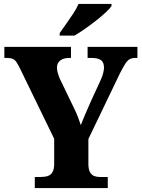

<svg xmlns="http://www.w3.org/2000/svg" viewBox="-20 -951 716 971"><path d="M156 0V-56H186Q207 -56 222 -61Q237 -66 245.5 -80.5Q254 -95 254 -123V-249L81 -605Q71 -625 63.5 -636.5Q56 -648 45 -653Q34 -658 14 -658H2V-714H339V-658H331Q301 -658 284.5 -645Q268 -632 268 -609Q268 -598 272 -583Q276 -568 282 -554L351 -411Q365 -383 373 -362Q381 -341 389 -318Q398 -343 411 -373Q424 -403 438 -435L490 -548Q500 -571 503 -586.5Q506 -602 506 -608Q506 -636 490.5 -647Q475 -658 442 -658H423V-714H675V-658H664Q647 -658 635.5 -651.5Q624 -645 613.5 -628.5Q603 -612 587 -581L427 -248V-123Q427 -95 435 -80.5Q443 -66 456 -61Q469 -56 484 -56H525V0ZM282 -784Q296 -804 314.5 -830Q333 -856 350.5 -882.5Q368 -909 377 -931H544V-921Q536 -908 514.5 -888Q493 -868 465.5 -846.5Q438 -825 409.5 -805Q381 -785 357 -771H282Z"/></svg>

Font: Noto Serif Khmer SemiCondensed ExtraBold
Style: Regular
Weight: 800
Width: 4
Designer: Danh Hong and the Monotype Design Team
Foundry: Monotype Imaging Inc.
Version: Version 2.004